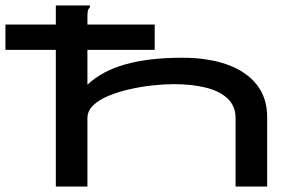

<svg xmlns="http://www.w3.org/2000/svg" viewBox="-86 -685 1106 705"><path d="M119 -665H244V-658Q238 -652 236.5 -645Q235 -638 235 -621V-374Q289 -425 375.5 -449Q462 -473 583 -473Q678 -473 748 -448Q818 -423 856.5 -374.5Q895 -326 895 -255V0H779V-251Q779 -296 749.5 -323.5Q720 -351 669 -363.5Q618 -376 553 -376Q518 -376 475.5 -371.5Q433 -367 391 -357.5Q349 -348 313.5 -333.5Q278 -319 256.5 -298.5Q235 -278 235 -251V0H119ZM-66 -502V-595H482V-502Z"/></svg>

Font: Inconsolata UltraExpanded SemiBold
Style: Regular
Weight: 600
Width: 9
Monospace: yes
Designer: Raph Levien, Cyreal, Brenton Simpson
Foundry: Raph Levien, Cyreal, Google
Version: Version 3.001; ttfautohint (v1.8.2.53-6de2)